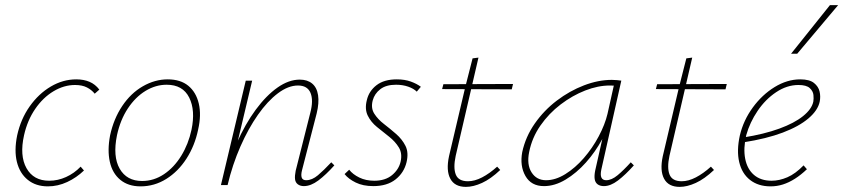

<svg xmlns="http://www.w3.org/2000/svg" viewBox="-20 -723 3294 750"><path d="M167 5Q120 5 88.5 -20.5Q57 -46 46 -90.5Q35 -135 47 -194Q61 -258 96 -307.5Q131 -357 178.5 -385Q226 -413 278 -413Q307 -413 329.5 -403.5Q352 -394 368 -373L350 -357Q338 -372 319.5 -381.5Q301 -391 273 -391Q230 -391 189 -366.5Q148 -342 117.5 -297.5Q87 -253 74 -195Q56 -115 83.5 -66Q111 -17 172 -17Q206 -17 238 -31.5Q270 -46 295 -72L308 -57Q279 -29 242.5 -12Q206 5 167 5Z M529 5Q481 5 450 -20.5Q419 -46 409 -91Q399 -136 410 -194Q424 -259 457.5 -309Q491 -359 538 -386Q585 -413 635 -413Q685 -413 715.5 -388Q746 -363 756.5 -318.5Q767 -274 754 -217Q741 -154 708.5 -103.5Q676 -53 629.5 -24Q583 5 529 5ZM535 -16Q581 -16 620.5 -42.5Q660 -69 688 -114.5Q716 -160 728 -216Q744 -292 719 -342Q694 -392 631 -392Q588 -392 548.5 -368Q509 -344 479.5 -299.5Q450 -255 437 -195Q420 -112 447.5 -64Q475 -16 535 -16Z M1167 4Q1153 4 1143.5 -3Q1134 -10 1132.5 -23Q1131 -36 1135 -56L1192 -282Q1205 -331 1193 -360Q1181 -389 1144 -389Q1106 -389 1065.5 -358.5Q1025 -328 987.5 -274.5Q950 -221 919 -150.5Q888 -80 869 0H849Q871 -88 904.5 -163.5Q938 -239 979 -294.5Q1020 -350 1064 -381Q1108 -412 1151 -412Q1181 -412 1199.5 -396.5Q1218 -381 1222.5 -351Q1227 -321 1217 -280L1160 -59Q1155 -40 1158.5 -29.5Q1162 -19 1176 -19Q1199 -19 1222 -38.5Q1245 -58 1274 -89L1286 -77Q1253 -40 1223.5 -18Q1194 4 1167 4ZM843 0 940 -408H965L868 0Z M1438 4Q1398 4 1369.5 -10Q1341 -24 1326 -43L1344 -60Q1358 -42 1383.5 -29.5Q1409 -17 1442 -17Q1485 -17 1511.5 -39Q1538 -61 1545 -92Q1552 -124 1538 -147Q1524 -170 1500 -189Q1476 -208 1452.5 -227Q1429 -246 1416.5 -271.5Q1404 -297 1413 -332Q1421 -367 1450.5 -390Q1480 -413 1530 -413Q1561 -413 1584.5 -404.5Q1608 -396 1624 -384L1608 -365Q1596 -377 1574.5 -384.5Q1553 -392 1527 -392Q1488 -392 1465.5 -374.5Q1443 -357 1436 -331Q1428 -301 1442 -279Q1456 -257 1480 -238.5Q1504 -220 1527.5 -199.5Q1551 -179 1564 -153Q1577 -127 1568 -89Q1558 -48 1525 -22Q1492 4 1438 4Z M1800 7Q1756 7 1739 -25Q1722 -57 1734 -113L1798 -385L1826 -495L1849 -498L1760 -114Q1750 -67 1760.5 -41Q1771 -15 1808 -15Q1834 -15 1863 -30Q1892 -45 1922 -72L1934 -59Q1897 -24 1863 -8.5Q1829 7 1800 7ZM1707 -375 1712 -394 1984 -395 1979 -374Z M2105 4Q2055 4 2032.5 -35.5Q2010 -75 2020 -129Q2033 -189 2069 -240.5Q2105 -292 2155 -330Q2205 -368 2261 -389.5Q2317 -411 2370 -411Q2381 -411 2390 -410Q2399 -409 2407 -408L2329 -61Q2320 -19 2348 -19Q2369 -19 2392.5 -38.5Q2416 -58 2444 -89L2456 -77Q2423 -40 2394 -18Q2365 4 2339 4Q2324 4 2314.5 -3Q2305 -10 2303 -23.5Q2301 -37 2305 -57L2347 -243L2370 -277Q2359 -229 2332.5 -179.5Q2306 -130 2269 -88.5Q2232 -47 2189.5 -21.5Q2147 4 2105 4ZM2113 -19Q2150 -19 2188.5 -43Q2227 -67 2260.5 -105.5Q2294 -144 2318.5 -190Q2343 -236 2353 -278L2380 -399L2393 -386Q2388 -388 2379 -388.5Q2370 -389 2362 -389Q2316 -389 2266 -369.5Q2216 -350 2170 -315Q2124 -280 2091 -232.5Q2058 -185 2047 -129Q2037 -80 2056.5 -49.5Q2076 -19 2113 -19Z M2635 7Q2591 7 2574 -25Q2557 -57 2569 -113L2633 -385L2661 -495L2684 -498L2595 -114Q2585 -67 2595.5 -41Q2606 -15 2643 -15Q2669 -15 2698 -30Q2727 -45 2757 -72L2769 -59Q2732 -24 2698 -8.5Q2664 7 2635 7ZM2542 -375 2547 -394 2819 -395 2814 -374Z M2990 5Q2942 5 2910 -20Q2878 -45 2867.5 -90Q2857 -135 2870 -194Q2884 -253 2920.5 -303Q2957 -353 3006 -383Q3055 -413 3106 -413Q3142 -413 3159.5 -399Q3177 -385 3181.5 -365.5Q3186 -346 3182 -326Q3175 -292 3138 -260.5Q3101 -229 3037.5 -205Q2974 -181 2884 -167V-186Q2965 -199 3024 -220.5Q3083 -242 3117 -269.5Q3151 -297 3157 -326Q3159 -337 3157.5 -352Q3156 -367 3143 -379Q3130 -391 3099 -391Q3054 -391 3012 -363Q2970 -335 2939.5 -290Q2909 -245 2895 -195Q2883 -143 2891 -102.5Q2899 -62 2925.5 -39.5Q2952 -17 2994 -17Q3024 -17 3055.5 -30.5Q3087 -44 3119 -77L3132 -62Q3109 -40 3085.5 -25Q3062 -10 3038.5 -2.5Q3015 5 2990 5ZM3070 -513 3222 -703H3254L3094 -513Z"/></svg>

Font: Ysabeau Infant Thin
Style: Italic
Weight: 250
Italic angle: -12°
Designer: Christian Thalmann (Catharsis Fonts)
Version: Version 2.001;gftools[0.9.30]; featfreeze: ss01,ss02,lnum